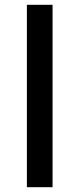

<svg xmlns="http://www.w3.org/2000/svg" viewBox="-20 -780 331 800"><path d="M92 0V-760H199V0Z"/></svg>

Font: Noto IKEA Latin
Style: Bold
Weight: 700
Designer: Monotype Design Team
Foundry: Monotype Imaging Inc.
Version: Version 1.0